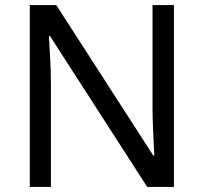

<svg xmlns="http://www.w3.org/2000/svg" viewBox="-20 -734 800 754"><path d="M663 0H558L176 -593H172Q174 -558 177 -506Q180 -454 180 -399V0H97V-714H201L582 -123H586Q585 -139 583.5 -171Q582 -203 580.5 -241Q579 -279 579 -311V-714H663Z"/></svg>

Font: Noto Sans Kharoshthi
Style: Regular
Weight: 400
Designer: Monotype Design Team
Foundry: Monotype Imaging Inc.
Version: Version 2.004; ttfautohint (v1.8.4.7-5d5b)